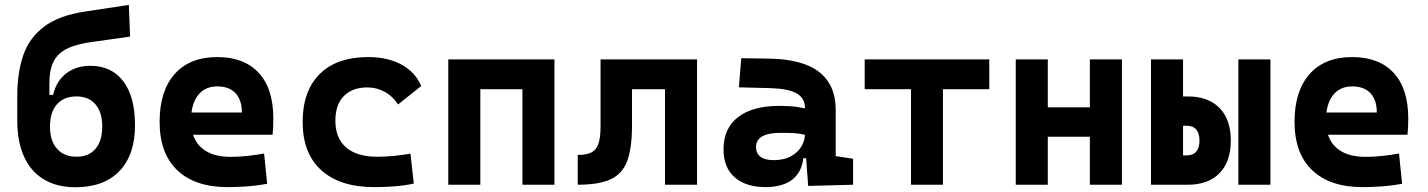

<svg xmlns="http://www.w3.org/2000/svg" viewBox="-20 -763 5899 793"><path d="M292 10.3Q214.8 10.3 160.9 -22.2Q106.9 -54.7 79.1 -116.5Q51.3 -178.2 51.3 -265.6V-368.2Q51.3 -460.4 75.4 -532.7Q99.6 -605 160.9 -652.1Q222.2 -699.2 334 -715.8L512.2 -742.7L517.1 -611.8L360.8 -589.8Q314.9 -583.5 281.7 -572.3Q248.5 -561 226.8 -542Q205.1 -522.9 194.6 -493.4Q184.1 -463.9 184.1 -420.9V-371.1H199.2Q212.9 -428.7 253.7 -460Q294.4 -491.2 353 -491.2Q440.9 -491.2 489.3 -427.2Q537.6 -363.3 537.6 -245.6Q537.6 -123.5 473.4 -56.6Q409.2 10.3 292 10.3ZM295.9 -115.7Q346.7 -115.7 374.5 -148.4Q402.3 -181.2 402.3 -240.2Q402.3 -299.3 374.3 -332Q346.2 -364.7 295.9 -364.7Q244.1 -364.7 215.3 -332.3Q186.5 -299.8 186.5 -240.2Q186.5 -181.2 215.6 -148.4Q244.6 -115.7 295.9 -115.7Z M919.9 9.8Q785.5 9.8 712.3 -59.8Q639.2 -129.4 639.2 -259.8Q639.2 -386.7 701.3 -457Q763.5 -527.3 877 -527.3Q987.8 -527.3 1048.3 -462.4Q1108.9 -397.4 1108.9 -273.4Q1108.9 -238.3 1105.8 -206.5H726.1V-298.3H979Q979 -350.5 952.4 -378.4Q925.8 -406.2 877.9 -406.2Q826.2 -406.2 797.6 -369.4Q769 -332.5 769 -264.6Q769 -191.5 811.3 -153.4Q853.6 -115.2 931.6 -115.2Q966.9 -115.2 1001 -118.9Q1035.2 -122.6 1070.8 -128.9L1083.5 -3.9Q1033.9 4.9 992.7 7.3Q951.6 9.8 919.9 9.8Z M1525.4 9.8Q1384.3 9.8 1307.1 -59.8Q1230 -129.4 1230 -259.8Q1230 -386.7 1300.2 -457Q1370.5 -527.3 1501 -527.3Q1581.3 -527.3 1638.5 -496.1Q1695.8 -464.8 1719.7 -407.7L1624 -331.5Q1602.7 -365.1 1569.5 -383.5Q1536.4 -401.9 1497.1 -401.9Q1435.1 -401.9 1400.1 -366.2Q1365.2 -330.5 1365.2 -264.6Q1365.2 -191.9 1409.8 -153.8Q1454.4 -115.7 1537.1 -115.7Q1572.1 -115.7 1607.1 -119.1Q1642.2 -122.6 1675.3 -128.4L1689 -4.9Q1649.5 3.9 1607.4 6.8Q1565.3 9.8 1525.4 9.8Z M2137.7 0V-517.6H2270V0ZM1831.5 0V-517.6H1963.9V0ZM1836.9 -394.5V-517.6H2267.6V-394.5Z M2366.2 0V-123Q2402.3 -123 2422.9 -133.5Q2443.4 -144 2451.9 -169.9Q2460.4 -195.8 2460.4 -241.2V-517.6H2590.3V-244.6Q2590.3 -150.4 2570.1 -97.2Q2549.9 -43.9 2501 -22Q2452.1 0 2366.2 0ZM2726.6 0V-517.6H2858.9V0ZM2485.8 -394.5V-517.6H2840.8V-394.5Z M3317.9 4.9 3306.6 -148.4 3304.7 -215.8V-316.9Q3304.7 -358.4 3269.3 -377.7Q3233.9 -397 3164.1 -398.9L3031.7 -402.3L3041.5 -522.5L3154.3 -521Q3294.9 -519 3363.3 -465.6Q3431.6 -412.1 3431.6 -309.6V-118.2L3503.4 -107.4V0ZM3142.6 9.8Q3060.1 9.8 3014.2 -30.8Q2968.3 -71.3 2968.3 -146Q2968.3 -232.9 3028.3 -279.3Q3088.4 -325.7 3198.7 -325.7Q3241.2 -325.7 3272.2 -321.3Q3303.2 -316.9 3335 -307.6L3313.5 -204.6Q3282.2 -211.9 3257.3 -213.1Q3232.4 -214.4 3205.1 -214.4Q3102.5 -214.4 3102.5 -155.8Q3102.5 -129.4 3121.1 -115.5Q3139.6 -101.6 3175.3 -101.6Q3218.3 -101.6 3247.1 -117.7Q3275.9 -133.8 3290.3 -158.7Q3304.7 -183.6 3304.7 -210V-242.2L3323.2 -109.4H3281.7L3298.8 -125Q3297.4 -80.1 3278.3 -50Q3259.3 -20 3224.9 -5.1Q3190.4 9.8 3142.6 9.8Z M3742.7 0V-517.6H3874.5V0ZM3551.3 -394.5V-517.6H4065.9V-394.5Z M4481.4 0V-517.6H4613.8V0ZM4175.3 0V-517.6H4307.6V0ZM4262.7 -198.2V-319.8H4528.8V-198.2Z M4776.4 0V-121.1H4880.4Q4907.2 -121.1 4920.7 -136.7Q4934.1 -152.3 4934.1 -182.1Q4934.1 -212.4 4920.7 -228Q4907.2 -243.7 4880.4 -243.7H4766.6V-364.7H4885.7Q4970.2 -364.7 5016.8 -317.1Q5063.5 -269.5 5063.5 -182.1Q5063.5 -95.2 5016.8 -47.6Q4970.2 0 4885.7 0ZM4733.9 0V-517.6H4866.2V0ZM5094.7 0V-517.6H5227.1V0Z M5607.4 9.8Q5473 9.8 5399.8 -59.8Q5326.7 -129.4 5326.7 -259.8Q5326.7 -386.7 5388.8 -457Q5451 -527.3 5564.5 -527.3Q5675.3 -527.3 5735.8 -462.4Q5796.4 -397.4 5796.4 -273.4Q5796.4 -238.3 5793.3 -206.5H5413.6V-298.3H5666.5Q5666.5 -350.5 5639.9 -378.4Q5613.3 -406.2 5565.4 -406.2Q5513.7 -406.2 5485.1 -369.4Q5456.5 -332.5 5456.5 -264.6Q5456.5 -191.5 5498.8 -153.4Q5541.1 -115.2 5619.1 -115.2Q5654.4 -115.2 5688.5 -118.9Q5722.7 -122.6 5758.3 -128.9L5771 -3.9Q5721.4 4.9 5680.2 7.3Q5639.1 9.8 5607.4 9.8Z"/></svg>

Font: Cascadia Mono
Style: Regular
Weight: 400
Monospace: yes
Designer: Aaron Bell
Foundry: Saja Typeworks
Version: Version 2404.023